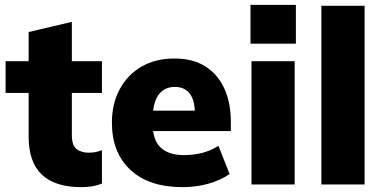

<svg xmlns="http://www.w3.org/2000/svg" viewBox="-20 -760 1577 791"><path d="M315 11Q207 11 152.5 -40.5Q98 -92 98 -197V-377H3V-508H98V-628L276 -670V-508H400V-377H276V-204Q276 -160 296 -145.5Q316 -131 344 -131Q361 -131 373.5 -133.5Q386 -136 400 -141V-4Q378 5 356.5 8Q335 11 315 11Z M732 11Q594 11 517.5 -60Q441 -131 441 -255Q441 -332 473 -392Q505 -452 563 -485.5Q621 -519 699 -519Q776 -519 827.5 -485.5Q879 -452 905 -393.5Q931 -335 931 -258V-220H590V-304H800L783 -290Q783 -347 761.5 -374.5Q740 -402 701 -402Q656 -402 632.5 -368.5Q609 -335 609 -268V-250Q609 -183 642 -152Q675 -121 737 -121Q777 -121 812.5 -130Q848 -139 880 -159L926 -43Q888 -17 838 -3Q788 11 732 11Z M1016 0V-508H1194V0ZM1012 -580V-740H1199V-580Z M1304 0V-736H1482V0Z"/></svg>

Font: Mulish ExtraLight Black
Style: Regular
Weight: 900
Version: Version 3.603